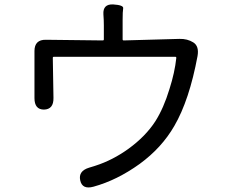

<svg xmlns="http://www.w3.org/2000/svg" viewBox="-20 -816 1040 869"><path d="M403 29Q352 43 343 0Q334 -42 383 -57L412 -66Q490 -91 562 -143Q639 -199 683 -267Q721 -327 747 -413Q771 -488 778 -554Q778 -559 773 -559H224Q219 -559 219 -554L222 -373Q223 -321 179 -320Q136 -320 136 -372V-585Q136 -637 188 -636L445 -633Q450 -633 450 -638V-701Q450 -726 448 -751Q445 -798 492 -796Q540 -793 537.5 -778.5Q535 -764 535 -726V-638Q535 -633 540 -633L792 -640Q828 -641 855 -624Q882 -607 874 -562Q837 -363 769 -246Q712 -147 612 -74Q509 0 403 29Z"/></svg>

Font: Resource Han Rounded HK
Style: Regular
Weight: 400
Designer: Cyano Hao (round all glyphs); Ryoko NISHIZUKA  (kana, bopomofo & ideographs); Paul D. Hunt (Latin, Greek & Cyrillic); Sa
Foundry: Cyano Hao
Version: 0.990